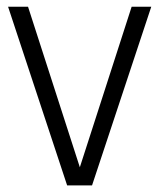

<svg xmlns="http://www.w3.org/2000/svg" viewBox="-20 -562 482 582"><path d="M183.5 0 4.5 -541.5H65L222 -55L379 -541.5H438.5L259 0Z"/></svg>

Font: Encode Sans Cnd Lt
Style: Regular
Weight: 300
Width: 3
Designer: Multiple Designers
Foundry: Impallari Type
Version: Version 3.002; ttfautohint (v1.8.3) -l 8 -r 50 -G 200 -x 14 